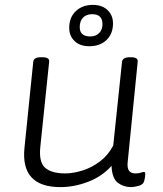

<svg xmlns="http://www.w3.org/2000/svg" viewBox="-20 -759 665 785"><path d="M227 6Q64 6 80 -154L116 -507Q118 -525 148 -525H153Q183 -525 181 -507L145 -160Q138 -97 164 -73.5Q190 -50 247 -50Q278 -50 316 -61.5Q354 -73 388 -98.5Q422 -124 443 -164L479 -507Q482 -525 511 -525H515Q545 -525 543 -507L502 -96Q497 -50 533 -50Q547 -50 555.5 -53Q564 -56 568 -56Q574 -56 574 -48Q574 -45 573 -36.5Q572 -28 569 -17Q565 -4 546.5 1Q528 6 516 6Q485 6 461.5 -12Q438 -30 436 -81Q398 -38 341 -16Q284 6 227 6ZM345 -570Q307 -570 285 -591Q263 -612 263 -645Q263 -688 290 -713.5Q317 -739 360 -739Q397 -739 419.5 -718Q442 -697 442 -663Q442 -621 415.5 -595.5Q389 -570 345 -570ZM349 -610Q372 -610 385.5 -624Q399 -638 399 -660Q399 -701 357 -701Q333 -701 319.5 -687Q306 -673 306 -648Q306 -610 349 -610Z"/></svg>

Font: Asap Semi Expanded Semi Expanded Light
Style: Italic
Weight: 300
Width: 6
Italic angle: -6°
Designer: Pablo Cosgaya
Foundry: Omnibus-Type
Version: Version 3.001; ttfautohint (v1.8.4.7-5d5b)